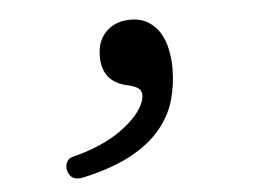

<svg xmlns="http://www.w3.org/2000/svg" viewBox="-37 -197 674 468"><g transform="rotate(-5 300.0 37.0)"><path d="M150 223Q138 226 128 223Q118 220 113 208Q108 197 112 185.5Q116 174 127 171Q203 152 250 117.5Q297 83 308 49Q313 32 306.5 23Q300 14 278 9Q247 3 231 -16Q215 -35 215 -67Q215 -106 238 -128Q261 -150 297 -150Q323 -150 341 -138.5Q359 -127 369.5 -109Q380 -91 384.5 -68.5Q389 -46 389 -23Q389 17 378.5 54Q368 91 341.5 123.5Q315 156 268.5 181.5Q222 207 150 223Z"/></g></svg>

Font: Maple Mono Normal
Style: Regular
Weight: 400
Monospace: yes
Designer: subframe7536
Version: Version 7.000